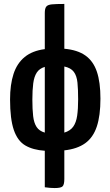

<svg xmlns="http://www.w3.org/2000/svg" viewBox="-20 -755 555 973"><path d="M207 194V9Q147 5 108 -18Q69 -41 50 -96.5Q31 -152 31 -251Q31 -326 48.5 -380Q66 -434 105 -466Q144 -498 207 -506V-689Q207 -712 214.5 -721.5Q222 -731 243.5 -733Q265 -735 306 -735V-508Q373 -502 413 -473.5Q453 -445 471 -391.5Q489 -338 489 -255Q489 -169 470.5 -113.5Q452 -58 411.5 -29Q371 0 306 7V152Q306 179 298 188.5Q290 198 257 198Q244 198 233.5 197Q223 196 207 194ZM207 -83V-416Q180 -408 166.5 -387.5Q153 -367 148.5 -333Q144 -299 144 -251Q144 -201 148 -166.5Q152 -132 165.5 -111.5Q179 -91 207 -83ZM306 -83Q336 -92 351 -113Q366 -134 371 -168.5Q376 -203 376 -252Q376 -302 372.5 -336.5Q369 -371 354 -391Q339 -411 306 -418Z"/></svg>

Font: Yanone Kaffeesatz ExtraLight
Style: Regular
Weight: 200
Designer: Yanone (Cyrillic: Daniel Pouzeot, Huerta Tipografica, and Cyreal)
Foundry: Yanone
Version: Version 2.003